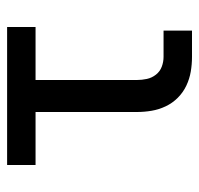

<svg xmlns="http://www.w3.org/2000/svg" viewBox="-30 -530 560 540"><g transform="rotate(-90 250.0 -260.0)"><path d="M360 0Q339 0 318.5 -3.5Q298 -7 279 -16Q260 -25 245 -40Q230 -55 221 -74Q212 -93 208.5 -113.5Q205 -134 205 -155V-440H56V-520H444V-440H295V-155Q295 -141 298 -127Q301 -113 310 -101.5Q319 -90 332.5 -85Q346 -80 360 -80H434V0Z"/></g></svg>

Font: Iosevka Curly Medium
Style: Regular
Weight: 500
Monospace: yes
Designer: Belleve Invis
Foundry: Belleve Invis
Version: Version 22.1.2; ttfautohint (v1.8.4)